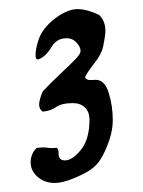

<svg xmlns="http://www.w3.org/2000/svg" viewBox="-20 -601 313 419"><path d="M122.1 -251Q137.7 -251 156.5 -273.9Q175.3 -296.9 175.3 -340.3Q175.3 -356.4 165.5 -366.2Q155.8 -376 138.7 -376Q114.7 -376 102.5 -367.4Q90.3 -358.9 73.2 -357.4Q65.4 -362.8 65.4 -373Q65.4 -382.8 73.2 -401.4Q88.9 -418.5 111.3 -439.5Q133.8 -460.4 144.8 -471.9Q155.8 -483.4 155.8 -489.7Q155.8 -498.5 147 -508.1Q138.2 -517.6 126 -517.6Q113.3 -517.6 105 -512Q96.7 -506.3 92.8 -499Q88.9 -491.7 81.5 -483.6Q74.2 -475.6 64.5 -471.7Q63.5 -471.2 62 -471.2Q57.6 -471.2 57.6 -480.5Q57.6 -487.3 59.1 -495.4Q60.5 -503.4 64.9 -516.4Q69.3 -529.3 80.8 -542.7Q92.3 -556.2 108.9 -566.9Q130.9 -581.1 149.4 -581.1Q169.9 -581.1 196.3 -568.4Q210 -555.2 210 -533.7Q210 -522.9 205.1 -499.5Q201.7 -482.9 185.5 -462.4Q169.4 -441.9 165.5 -432.1Q168.5 -426.3 176.8 -426.3Q178.7 -426.3 182.9 -426.5Q187 -426.8 189 -426.8Q208.5 -426.8 217.3 -398.2Q226.1 -369.6 226.1 -339.4Q226.1 -312 213.9 -282.7Q205.1 -260.3 195.1 -247.1Q185.1 -233.9 167 -224.1Q124 -201.7 99.1 -201.7Q77.6 -201.7 62.3 -214.8Q46.9 -228 46.9 -247.1Q46.9 -265.1 60.1 -278.3Q68.4 -279.3 76.7 -279.3Q80.1 -279.3 84.2 -278.6Q88.4 -277.8 93.8 -277.8Q94.7 -277.8 98.1 -278.1Q101.6 -278.3 104 -278.3Q107.9 -275.4 107.9 -266.1V-265.6V-264.6Q107.9 -251 122.1 -251Z"/></svg>

Font: LPEducational
Style: Medium
Weight: 500
Designer: Based on Essays1743, by John Stracke, which says:

Based on the typeface in a 1743 English translation of the essays of 
Version: Version 001.204